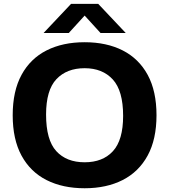

<svg xmlns="http://www.w3.org/2000/svg" viewBox="-20 -969 880 998"><path d="M420 9.5Q306 9.5 222 -33Q138 -75.5 92 -160Q46 -244.5 46 -370Q46 -495.5 92 -580Q138 -664.5 222 -707Q306 -749.5 420 -749.5Q534 -749.5 618 -706.8Q702 -664 747.8 -579.5Q793.5 -495 793.5 -370Q793.5 -245 747.5 -160.5Q701.5 -76 617.5 -33.2Q533.5 9.5 420 9.5ZM420 -125.5Q514 -125.5 567 -183.2Q620 -241 620 -366.5Q620 -497.5 566.2 -556Q512.5 -614.5 420 -614.5Q327 -614.5 273.2 -557.5Q219.5 -500.5 219.5 -373.5Q219.5 -241.5 272.5 -183.5Q325.5 -125.5 420 -125.5ZM206.5 -797.5 349.5 -949H490.5L633.5 -797.5H502.5L420 -888L337.5 -797.5Z"/></svg>

Font: Encode Sans SmExp
Style: Bold
Weight: 700
Width: 6
Designer: Multiple Designers
Foundry: Impallari Type
Version: Version 3.002; ttfautohint (v1.8.3) -l 8 -r 50 -G 200 -x 14 